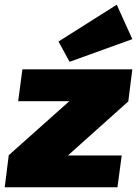

<svg xmlns="http://www.w3.org/2000/svg" viewBox="-30 -794 588 814"><path d="M265 -366 515 -365 257 -134 6 -135ZM486 -135 468 0H-10L7 -135ZM531 -500 514 -365H47L65 -500ZM465 -774 531 -628 265 -532 218 -618Z"/></svg>

Font: Exo 2 Black
Style: Italic
Weight: 900
Italic angle: -8°
Designer: Natanael Gama
Foundry: Natanael Gama
Version: Version 2.010